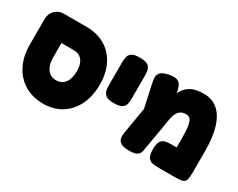

<svg xmlns="http://www.w3.org/2000/svg" viewBox="-82 -947 1643 1328"><g transform="rotate(30 739.5 -283.0)"><path d="M312 25Q227 25 163 -13.5Q99 -52 64 -121.5Q29 -191 29 -283V-487Q29 -530 57 -558Q85 -586 127 -586H305Q392 -586 455 -549Q518 -512 552.5 -444.5Q587 -377 587 -286Q587 -193 553 -123Q519 -53 457 -14Q395 25 312 25ZM308 -160Q354 -160 378.5 -194Q403 -228 403 -286Q403 -323 392.5 -349Q382 -375 361 -388.5Q340 -402 309 -402H213V-286Q213 -228 238.5 -194Q264 -160 308 -160Z M734 -223Q689 -223 670 -237Q651 -251 647 -272Q643 -293 643 -315V-495Q643 -517 647 -538Q651 -559 670 -572.5Q689 -586 735 -586Q781 -586 799.5 -572Q818 -558 822 -537Q826 -516 826 -494V-314Q826 -292 822 -271Q818 -250 799 -236.5Q780 -223 734 -223Z M1447 -253V-83Q1447 -41 1441 -21.5Q1435 -2 1415.5 3.5Q1396 9 1356 9H1220Q1198 9 1176.5 5Q1155 1 1141.5 -18Q1128 -37 1128 -83Q1128 -129 1141.5 -148Q1155 -167 1176.5 -171Q1198 -175 1221 -175H1264V-250Q1264 -306 1259 -340.5Q1254 -375 1242 -391Q1230 -407 1208 -407Q1176 -407 1158.5 -392Q1141 -377 1132.5 -353.5Q1124 -330 1120.5 -302.5Q1117 -275 1112 -250L1083 -82Q1079 -60 1075.5 -39Q1072 -18 1054 -4.5Q1036 9 990 9Q933 9 912 -13Q891 -35 900 -84L946 -355L1010 -278Q1028 -318 1037.5 -361.5Q1047 -405 1057.5 -446Q1068 -487 1087.5 -519.5Q1107 -552 1143 -571.5Q1179 -591 1243 -591Q1311 -591 1356 -551.5Q1401 -512 1424 -437Q1447 -362 1447 -253ZM961 -174 896 -473Q891 -496 890 -518Q889 -540 904.5 -557.5Q920 -575 965 -584Q1009 -593 1030.5 -584Q1052 -575 1060.5 -556.5Q1069 -538 1074 -517L1117 -313Z"/></g></svg>

Font: Fredoka SemiCondensed
Style: Bold
Weight: 700
Width: 4
Designer: Ben Nathan
Foundry: Milena B. Brandão, Ben Nathan
Version: Version 2.001